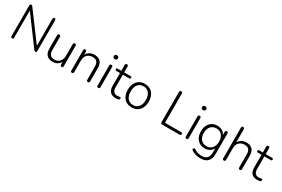

<svg xmlns="http://www.w3.org/2000/svg" viewBox="112 -2038 5214 3553"><g transform="rotate(30 2719.5 -261.5)"><path d="M121 6Q92 6 92 -25V-679Q92 -711 118 -711Q130 -711 136.5 -707Q143 -703 150 -692L587 -104V-681Q587 -711 616 -711Q644 -711 644 -681V-25Q644 6 619 6Q600 6 586 -13L149 -602V-25Q149 6 121 6Z M987 8Q814 8 814 -180V-460Q814 -492 845 -492Q875 -492 875 -460V-183Q875 -112 904 -78Q933 -44 995 -44Q1062 -44 1104.5 -89Q1147 -134 1147 -209V-460Q1147 -492 1178 -492Q1208 -492 1208 -460V-25Q1208 6 1179 6Q1149 6 1149 -25V-86Q1125 -40 1082.5 -16Q1040 8 987 8Z M1400 6Q1369 6 1369 -25V-460Q1369 -492 1400 -492Q1429 -492 1429 -460V-398Q1453 -446 1498 -470Q1543 -494 1598 -494Q1771 -494 1771 -306V-25Q1771 6 1741 6Q1710 6 1710 -25V-301Q1710 -373 1681 -407Q1652 -441 1589 -441Q1517 -441 1473.5 -396.5Q1430 -352 1430 -277V-25Q1430 6 1400 6Z M1960 -610Q1916 -610 1916 -652Q1916 -693 1960 -693Q2004 -693 2004 -652Q2004 -610 1960 -610ZM1960 4Q1929 4 1929 -29V-457Q1929 -489 1960 -489Q1990 -489 1990 -457V-29Q1990 4 1960 4Z M2334 8Q2253 8 2212.5 -36Q2172 -80 2172 -162V-436H2098Q2069 -436 2069 -461Q2069 -485 2098 -485H2172V-610Q2172 -641 2203 -641Q2233 -641 2233 -610V-485H2368Q2396 -485 2396 -461Q2396 -436 2368 -436H2233V-170Q2233 -109 2258 -77Q2283 -45 2341 -45Q2361 -45 2374 -49.5Q2387 -54 2397 -54Q2415 -54 2415 -29Q2415 -21 2411.5 -13.5Q2408 -6 2399 -3Q2388 1 2369 4.5Q2350 8 2334 8Z M2674 8Q2606 8 2556 -22.5Q2506 -53 2478.5 -109.5Q2451 -166 2451 -243Q2451 -319 2478.5 -375.5Q2506 -432 2556 -463Q2606 -494 2674 -494Q2743 -494 2793 -463Q2843 -432 2870.5 -375.5Q2898 -319 2898 -243Q2898 -166 2870.5 -109.5Q2843 -53 2793 -22.5Q2743 8 2674 8ZM2674 -43Q2748 -43 2792 -95.5Q2836 -148 2836 -243Q2836 -338 2792 -390Q2748 -442 2674 -442Q2600 -442 2556.5 -390Q2513 -338 2513 -243Q2513 -148 2556.5 -95.5Q2600 -43 2674 -43Z M3323 0Q3292 0 3292 -32V-678Q3292 -710 3322 -710Q3353 -710 3353 -678V-55H3697Q3727 -55 3727 -28Q3727 0 3697 0Z M3846 -610Q3802 -610 3802 -652Q3802 -693 3846 -693Q3890 -693 3890 -652Q3890 -610 3846 -610ZM3846 4Q3815 4 3815 -29V-457Q3815 -489 3846 -489Q3876 -489 3876 -457V-29Q3876 4 3846 4Z M4248 188Q4194 188 4143.5 174.5Q4093 161 4052 131Q4038 122 4040 108Q4042 94 4053 85.5Q4064 77 4077 85Q4122 115 4161.5 126Q4201 137 4246 137Q4319 137 4357 97Q4395 57 4395 -19V-113Q4374 -65 4328.5 -38Q4283 -11 4225 -11Q4157 -11 4108.5 -41.5Q4060 -72 4033.5 -126.5Q4007 -181 4007 -253Q4007 -325 4033.5 -379Q4060 -433 4108.5 -463.5Q4157 -494 4225 -494Q4283 -494 4327.5 -467.5Q4372 -441 4394 -394V-460Q4394 -492 4424 -492Q4454 -492 4454 -460V-28Q4454 188 4248 188ZM4232 -63Q4307 -63 4351 -114.5Q4395 -166 4395 -253Q4395 -340 4351 -391Q4307 -442 4232 -442Q4156 -442 4112.5 -391Q4069 -340 4069 -253Q4069 -166 4112.5 -114.5Q4156 -63 4232 -63Z M4646 6Q4615 6 4615 -25V-680Q4615 -711 4646 -711Q4676 -711 4676 -680V-401Q4701 -447 4745.5 -470.5Q4790 -494 4844 -494Q5017 -494 5017 -306V-25Q5017 6 4987 6Q4956 6 4956 -25V-301Q4956 -373 4927 -407Q4898 -441 4835 -441Q4763 -441 4719.5 -396.5Q4676 -352 4676 -277V-25Q4676 6 4646 6Z M5358 8Q5277 8 5236.5 -36Q5196 -80 5196 -162V-436H5122Q5093 -436 5093 -461Q5093 -485 5122 -485H5196V-610Q5196 -641 5227 -641Q5257 -641 5257 -610V-485H5392Q5420 -485 5420 -461Q5420 -436 5392 -436H5257V-170Q5257 -109 5282 -77Q5307 -45 5365 -45Q5385 -45 5398 -49.5Q5411 -54 5421 -54Q5439 -54 5439 -29Q5439 -21 5435.5 -13.5Q5432 -6 5423 -3Q5412 1 5393 4.5Q5374 8 5358 8Z"/></g></svg>

Font: Nunito Light
Style: Regular
Weight: 300
Designer: Vernon Adams
Foundry: Vernon Adams
Version: Version 3.601; ttfautohint (v1.8.2.53-6de2)